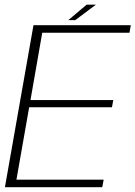

<svg xmlns="http://www.w3.org/2000/svg" viewBox="-30 -780 564 800"><path d="M-9.5 0H396L402 -31.5H38.5L91.5 -333H436.5L442 -363H97L146 -643.5H509.5L515 -675H109.5ZM254.5 -696H283.5L369.5 -760.5H331Z"/></svg>

Font: Anybody UltraCondensed Thin ExtraLight
Style: Italic
Weight: 250
Italic angle: -10°
Version: Version 1.111